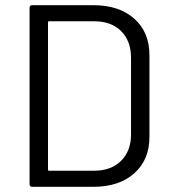

<svg xmlns="http://www.w3.org/2000/svg" viewBox="-20 -720 658 740"><path d="M104 0Q94 0 94 -10V-690Q94 -700 104 -700H340Q439 -700 497.5 -648Q556 -596 556 -507V-193Q556 -104 497.5 -52Q439 0 340 0ZM165 -66Q165 -62 169 -62H343Q408 -62 446.5 -100Q485 -138 485 -202V-497Q485 -562 447 -600Q409 -638 343 -638H169Q165 -638 165 -634Z"/></svg>

Font: LinhAnh
Style: Regular
Weight: 400
Designer: Jeremy Tribby
Foundry: Tribby Type
Version: Version 1.408